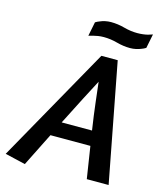

<svg xmlns="http://www.w3.org/2000/svg" viewBox="-166 -949 863 1045"><g transform="rotate(15 265.0 -426.0)"><path d="M-40 -19 75 8 169 -180H394L422 0H545L417 -669H325ZM381 -263H210Q252 -347 288 -416Q324 -485 347 -529Q352 -487 360 -417.5Q368 -348 381 -263ZM228 -756Q240 -759 253 -763Q264 -766 279.5 -768.5Q295 -771 312 -771Q350 -771 388.5 -760.5Q427 -750 464 -750Q481 -750 497 -753.5Q513 -757 525 -762Q539 -767 550 -774L566 -854Q554 -850 541 -846Q530 -843 514 -841Q498 -839 481 -839Q444 -839 405.5 -849.5Q367 -860 329 -860Q312 -860 296 -856.5Q280 -853 269 -848Q255 -843 244 -836Z"/></g></svg>

Font: Amaranth
Style: Italic
Weight: 400
Designer: Gesine Todt
Foundry: Gesine Todt
Version: Version 1.001